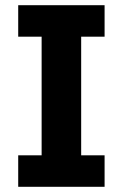

<svg xmlns="http://www.w3.org/2000/svg" viewBox="-20 -718 472 738"><path d="M50 0V-121H140V-577H50V-698H382V-577H292V-121H382V0Z"/></svg>

Font: IBM Plex Sans Thai
Style: Bold
Weight: 700
Designer: Mike Abbink, Paul van der Laan, Pieter van Rosmalen, Ben Mitchell, Mark Frömberg
Foundry: Bold Monday
Version: Version 1.2